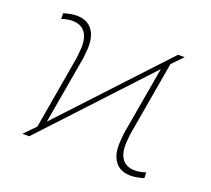

<svg xmlns="http://www.w3.org/2000/svg" viewBox="-99 -663 874 796"><g transform="rotate(20 338.0 -264.5)"><path d="M67.9 0 116.2 -49.3 171.9 -373.5 175.8 -415.5Q178.2 -461.4 159.9 -486.3Q141.6 -511.2 103 -511.2Q81.5 -511.2 56.2 -502.4L55.7 -527.8Q90.8 -537.6 111.8 -537.6Q158.2 -537.6 181.2 -508.1Q204.1 -478.5 202.1 -425.8L198.2 -382.3L146 -82L562 -528.3L591.8 -528.8L545.9 -481.4L488.3 -148.4L485.4 -112.3Q482.9 -66.4 501.2 -41.5Q519.5 -16.6 558.1 -16.6Q580.1 -16.6 605.5 -25.4L606 0Q570.8 9.8 549.3 9.8Q502.9 9.8 480 -19.8Q457 -49.3 459.5 -102.5L462.9 -145L515.6 -448.2L98.1 0Z"/></g></svg>

Font: Roboto Thin
Style: Italic
Weight: 250
Italic angle: -12°
Designer: Google
Version: Version 2.134; 2016